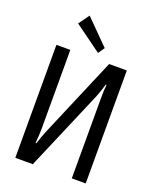

<svg xmlns="http://www.w3.org/2000/svg" viewBox="-165 -1007 893 1102"><g transform="rotate(20 281.5 -456.5)"><path d="M333 -767 306 -728 141 -848 188 -913ZM496 0H411V-485Q411 -543 415 -572H410Q399 -533 382 -490L173 0H66V-690H151V-209Q151 -170 146 -120H151Q165 -164 181 -203L388 -690H496Z"/></g></svg>

Font: exo2condensed_r
Style: Regular
Weight: 400
Width: 3
Designer: Natanael Gama
Version: Version 1.001;PS 001.001;hotconv 1.0.70;makeotf.lib2.5.58329